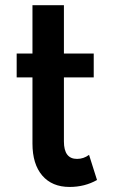

<svg xmlns="http://www.w3.org/2000/svg" viewBox="-20 -724 450 760"><path d="M255.5 16Q315.5 16 364 -11.5L332.5 -111Q311 -95 285 -95Q233 -95 233 -164V-417.5H351V-512H233V-703.5H108.5V-512H46V-417.5H108.5V-155.5Q108.5 -74.5 147.2 -29.2Q186 16 255.5 16Z"/></svg>

Font: Spartan SemiBold
Style: Regular
Weight: 600
Designer: Matt Bailey, Mirko Velimirovic
Foundry: Matt Bailey
Version: Version 1.003; ttfautohint (v1.8.3)